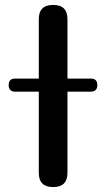

<svg xmlns="http://www.w3.org/2000/svg" viewBox="-20 -757 429 777"><path d="M137 -193V-58C137 -19 156 0 195 0C234 0 253 -19 253 -58V-386H348C365 -386 374 -396 374 -413C374 -430 365 -439 348 -439H253V-679C253 -718 234 -737 195 -737C156 -737 137 -718 137 -679V-439H76H41C24 -439 15 -430 15 -413C15 -396 24 -386 41 -386H137Z"/></svg>

Font: GenSenRounded2 TW M
Style: Regular
Weight: 500
Version: Version 2.100;PS 2.1;hotconv 16.6.51;makeotf.lib2.5.65220 DE